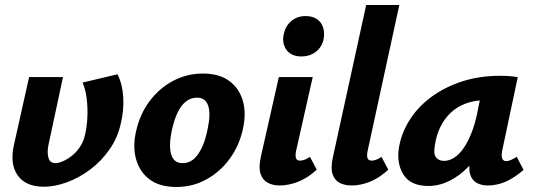

<svg xmlns="http://www.w3.org/2000/svg" viewBox="-20 -731 2126 765"><path d="M155 13Q83 13 51 -31.5Q19 -76 35 -151L96 -424H231L173 -153Q167 -124 173 -102.5Q179 -81 201 -81Q213 -81 230.5 -88.5Q248 -96 266 -110Q284 -124 298.5 -145.5Q313 -167 319 -195Q326 -224 328 -262Q330 -300 325.5 -337.5Q321 -375 309 -402L448 -435Q468 -396 471 -344.5Q474 -293 462 -242Q450 -184 417 -136.5Q384 -89 340 -56Q296 -23 247.5 -5Q199 13 155 13Z M683 14Q617 14 577 -15.5Q537 -45 522.5 -95.5Q508 -146 522 -207Q537 -276 576 -328Q615 -380 670 -409Q725 -438 788 -438Q852 -438 892 -409.5Q932 -381 947 -331Q962 -281 948 -218Q934 -152 896 -99.5Q858 -47 803 -16.5Q748 14 683 14ZM707 -81Q735 -81 754.5 -99.5Q774 -118 787.5 -150Q801 -182 808 -221Q820 -277 809.5 -309.5Q799 -342 765 -342Q740 -342 720 -326Q700 -310 686 -279Q672 -248 663 -204Q652 -145 663 -113Q674 -81 707 -81Z M1094 8Q1067 8 1046.5 -3Q1026 -14 1018 -39Q1010 -64 1019 -105L1091 -424H1226L1160 -131Q1156 -113 1159 -102Q1162 -91 1175 -91Q1183 -91 1192 -94Q1201 -97 1215 -106L1242 -55Q1208 -23 1169.5 -7.5Q1131 8 1094 8ZM1181 -506Q1153 -506 1135.5 -518.5Q1118 -531 1111.5 -552Q1105 -573 1111 -597Q1118 -628 1141 -647.5Q1164 -667 1198 -667Q1226 -667 1244 -654Q1262 -641 1268 -619.5Q1274 -598 1269 -573Q1261 -541 1237 -523.5Q1213 -506 1181 -506Z M1381 8Q1353 8 1333 -2.5Q1313 -13 1305 -37.5Q1297 -62 1306 -103L1439 -711H1571L1445 -131Q1441 -113 1444 -102Q1447 -91 1461 -91Q1468 -91 1477.5 -94Q1487 -97 1500 -106L1527 -55Q1493 -23 1455.5 -7.5Q1418 8 1381 8Z M1687 10Q1615 10 1586.5 -37Q1558 -84 1571 -151Q1582 -207 1615 -257.5Q1648 -308 1701 -346.5Q1754 -385 1822.5 -407Q1891 -429 1972 -429Q1997 -429 2013 -427.5Q2029 -426 2043 -424L1981 -131Q1973 -89 1997 -89Q2005 -89 2015.5 -93.5Q2026 -98 2039 -106L2066 -54Q2029 -22 1994.5 -7Q1960 8 1923 8Q1898 8 1879 -2.5Q1860 -13 1853 -37.5Q1846 -62 1855 -103L1885 -246L1954 -277Q1939 -211 1911 -158Q1883 -105 1847 -67.5Q1811 -30 1770 -10Q1729 10 1687 10ZM1749 -90Q1770 -90 1790 -103Q1810 -116 1827 -140.5Q1844 -165 1858 -200Q1872 -235 1881 -278L1901 -377L1957 -327Q1947 -331 1937 -331.5Q1927 -332 1917 -332Q1871 -332 1835.5 -318.5Q1800 -305 1775 -281Q1750 -257 1734.5 -225Q1719 -193 1713 -154Q1706 -117 1717.5 -103.5Q1729 -90 1749 -90Z"/></svg>

Font: Ysabeau Infant ExtraBold
Style: Italic
Weight: 800
Italic angle: -12°
Designer: Christian Thalmann (Catharsis Fonts)
Version: Version 2.001;gftools[0.9.30]; featfreeze: ss01,ss02,lnum